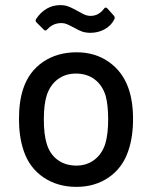

<svg xmlns="http://www.w3.org/2000/svg" viewBox="-20 -721 581 749"><path d="M72 -134Q54 -188 54 -256Q54 -327 71 -376Q93 -442 148 -479.5Q203 -517 279 -517Q351 -517 404.5 -479.5Q458 -442 481 -377Q499 -326 499 -257Q499 -187 481 -134Q459 -67 405 -29.5Q351 8 278 8Q204 8 149 -29.5Q94 -67 72 -134ZM391 -161Q402 -199 402 -255Q402 -311 392 -348Q379 -389 349 -411.5Q319 -434 276 -434Q235 -434 205 -411.5Q175 -389 162 -348Q151 -313 151 -255Q151 -197 162 -161Q174 -120 204.5 -97.5Q235 -75 278 -75Q318 -75 348 -97.5Q378 -120 391 -161ZM269 -613Q250 -623 240.5 -627Q231 -631 220 -631Q188 -631 167 -609L163 -605Q161 -602 157.5 -602Q154 -602 151 -605L123 -633Q116 -640 121 -647Q138 -673 162 -687Q186 -701 215 -701Q232 -701 244.5 -696.5Q257 -692 268 -686Q279 -680 283 -678Q287 -676 297.5 -670Q308 -664 316.5 -661.5Q325 -659 333 -659Q364 -659 385 -686Q391 -696 399 -688L424 -660Q427 -656 427.5 -653Q428 -650 426 -646Q414 -621 388.5 -607Q363 -593 333 -593Q314 -593 300 -598Q286 -603 269 -613Z"/></svg>

Font: Amber EN Medium
Style: Regular
Weight: 500
Designer: Jeremy Tribby
Foundry: Tribby Type Co.
Version: Version 1.403 November 24, 2021